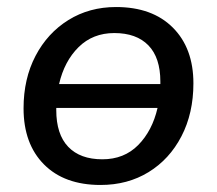

<svg xmlns="http://www.w3.org/2000/svg" viewBox="-20 -517 617 546"><path d="M266 9Q163 9 105 -49.5Q47 -108 47 -209Q47 -293 81 -358Q115 -423 174.5 -460Q234 -497 310 -497Q413 -497 471.5 -438.5Q530 -380 530 -280Q530 -195 496 -129.5Q462 -64 402.5 -27.5Q343 9 266 9ZM305 -423Q244 -423 203.5 -383Q163 -343 148 -278H436V-285Q436 -353 402 -388Q368 -423 305 -423ZM271 -64Q333 -64 373 -104.5Q413 -145 428 -210H140Q140 -210 140 -204Q140 -135 174 -99.5Q208 -64 271 -64Z"/></svg>

Font: Nunito Sans SemiBold
Style: Italic
Weight: 600
Italic angle: -9°
Designer: Vernon Adams
Foundry: Vernon Adams
Version: Version 3.006; ttfautohint (v1.8.3)